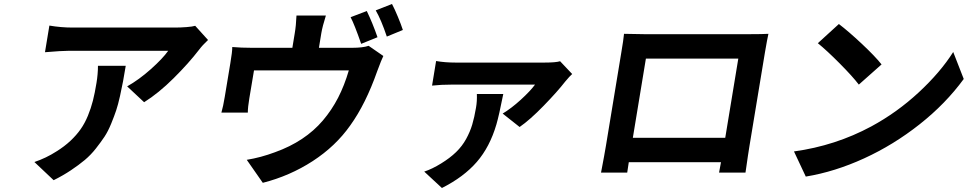

<svg xmlns="http://www.w3.org/2000/svg" viewBox="-20 -847 4839 960"><path d="M469.8 -518.1H608.7Q600.5 -469.5 595.2 -440.2Q589.8 -410.9 580.1 -367Q570.3 -323.2 560.9 -295.1Q551.5 -267 535.9 -228.7Q520.2 -190.3 502.5 -163.5Q484.7 -136.7 459.3 -104.4Q433.9 -72.1 403.8 -46.9Q373.6 -21.7 334.2 4.6Q294.7 30.9 248.2 54L152 -36.9Q210.9 -56.8 262.1 -89.8Q302.2 -114.7 332.4 -143.1Q362.6 -171.5 383.3 -201.2Q404.1 -230.8 419.6 -268.5Q435 -306.1 444.6 -343.9Q454.2 -381.7 462.4 -432.2Q469.8 -476.9 469.8 -518.1ZM956 -718 1020.2 -647Q992.9 -621.8 975.1 -598Q923.3 -530.5 848 -455.8Q772.7 -381 700.6 -335.9L615.8 -415.1Q674.7 -448.2 734.4 -501.4Q794 -554.7 821 -593H323.2Q288.4 -593 204.9 -585.9L226.9 -719.1Q284.8 -709.2 342.3 -709.2H857.2Q881.4 -709.2 912.3 -711.5Q943.2 -713.8 956 -718Z M1141.3 -611.9Q1186.1 -608 1238.6 -608H1441.8L1453.8 -681.1Q1460.2 -718 1462.4 -769.2H1609.4Q1592.3 -715.2 1586.6 -681.1L1574.6 -608H1741.5Q1793.3 -608 1823.2 -617.9L1896.7 -567.1Q1887.8 -549.7 1866.1 -491.1Q1808.6 -327.4 1731.5 -220.2Q1658 -115.8 1543.5 -41.5Q1429 32.7 1294 67.1L1213.8 -47.9Q1284.1 -59.3 1355.1 -85.9Q1430.4 -112.9 1490.2 -152.7Q1550.1 -192.5 1594.5 -244.7Q1638.8 -296.9 1670.5 -358.3Q1702.1 -419.7 1724.1 -495H1250L1226.6 -355.1Q1219.1 -311.1 1219.1 -284.1H1087Q1095.9 -314.3 1104 -364L1131.7 -530.9Q1141.7 -589.5 1141.3 -611.9ZM1785.9 -627.8Q1752.1 -725.1 1733 -761L1813.9 -791.9Q1843.4 -730.8 1867.5 -660.9ZM1858.7 -795.1 1940 -827.1Q1953.5 -801.5 1969.6 -762.6Q1985.8 -723.7 1994.3 -697.1L1914.1 -664.1Q1886 -747.9 1858.7 -795.1Z M2364.3 -377.1H2496.4Q2475.1 -269.5 2462 -224.8Q2429 -112.2 2364 -37.3Q2298.7 38 2189.6 93L2101.2 11Q2141 -2.1 2185.7 -29.8Q2229.8 -56.8 2260.5 -86.6Q2291.2 -116.5 2310.7 -152.2Q2330.3 -187.9 2341.1 -223.9Q2351.9 -259.9 2360.1 -308.9Q2365.8 -341.6 2364.3 -377.1ZM2780.5 -540.8 2840.9 -476.9Q2829.5 -467.3 2805.8 -438.9Q2767 -388.8 2698.5 -318.4Q2630 -247.9 2578.1 -212L2493.3 -279.1Q2536.9 -305.4 2584.2 -348.5Q2631.4 -391.7 2655.2 -424H2240.1Q2185.4 -424 2140.3 -419L2160.5 -541.9Q2204.5 -534.1 2258.2 -534.1H2702.4Q2758.9 -534.1 2780.5 -540.8Z M3086.6 -584.9Q3097.3 -647.4 3100.1 -677.9Q3166.5 -676.1 3201.7 -676.1H3728Q3793.3 -676.1 3822.1 -677.9Q3816.4 -653.1 3804.7 -584.9L3727.3 -116.8Q3724.4 -100.1 3719.6 -67.8Q3714.8 -35.5 3711.3 -10.3Q3707.7 14.9 3707.4 16H3575.3L3584.9 -35.9H3123.9L3116.1 16H2985.1Q2985.4 14.6 2989.9 -9.2Q2994.3 -33 3000.4 -65.3Q3006.4 -97.7 3009.6 -117.9ZM3209.5 -554 3144.2 -158H3606.2L3671.5 -554Z M4174.4 -726.9Q4221.6 -691.1 4288.4 -628.6Q4355.1 -566.1 4387.8 -524.9L4274.1 -424Q4243.3 -464.5 4179 -529.3Q4114.7 -594.1 4069.2 -631ZM3949.9 -89.8Q4157 -118.3 4336.3 -214.8Q4465.6 -284.8 4573.9 -385.3Q4682.2 -485.8 4746.1 -587L4798.7 -452.1Q4708.5 -328.5 4578.1 -225.5Q4447.8 -122.5 4300.8 -55.2Q4153.8 12.1 4008.9 35.9Z"/></svg>

Font: Karasuma Gothic
Style: Bold Italic
Weight: 700
Italic angle: 9.39998°
Designer: Rasmus Andersson / Ryoko Nishizuka
Foundry: Genbu
Version: Version 1.00